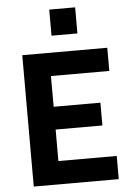

<svg xmlns="http://www.w3.org/2000/svg" viewBox="-60 -946 674 990"><g transform="rotate(-5 277.0 -451.0)"><path d="M74 0V-680H514V-560H212V-401H454V-283H212V-120H514V0ZM233 -767V-902H367V-767Z"/></g></svg>

Font: Titillium Web[RUS by Daymarius]
Style: Bold
Weight: 700
Designer: Cyrillization by Daymarius
Foundry: Cyrillization by Daymarius
Version: Version 1.002 September 11, 2018